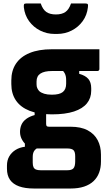

<svg xmlns="http://www.w3.org/2000/svg" viewBox="-20 -833 640 1103"><path d="M95 -75Q95 -98 103.5 -117Q112 -136 131 -150Q150 -164 179 -172V-206L245 -181Q245 -166 245 -151.5Q245 -137 245 -122Q245 -112 248.5 -108.5Q252 -105 262 -105H385Q445 -105 483.5 -84.5Q522 -64 541 -28Q560 8 560 55V95Q560 130 549.5 158.5Q539 187 517.5 207.5Q496 228 463 239Q430 250 385 250H176Q124 250 89.5 237.5Q55 225 37.5 200Q20 175 20 136V118Q20 88 33 65.5Q46 43 69 28.5Q92 14 123 10V-30L199 16Q187 21 180.5 28.5Q174 36 171 45.5Q168 55 168 68V101Q168 118 172.5 127.5Q177 137 187 141Q197 145 213 145H367Q379 145 387.5 142.5Q396 140 401 135Q407 129 409.5 118Q412 107 412 94V65Q412 39 402 29.5Q392 20 367 20H184Q162 20 141.5 7Q121 -6 108 -28Q95 -50 95 -75ZM338 -430 435 -439V-409Q471 -399 487.5 -379.5Q504 -360 504 -326V-312Q504 -270 479.5 -239.5Q455 -209 405 -192.5Q355 -176 278 -176Q202 -176 150 -196.5Q98 -217 71.5 -256Q45 -295 45 -350V-371Q45 -427 71.5 -467Q98 -507 150 -528.5Q202 -550 278 -550Q346 -550 414.5 -550Q483 -550 551 -550Q551 -522 551 -493.5Q551 -465 551 -436Q551 -432 548 -428.5Q545 -425 540 -425Q497 -425 456 -425Q415 -425 372 -425Q329 -425 278 -425Q235 -425 212.5 -410.5Q190 -396 190 -365V-349Q190 -336 194 -327Q198 -318 205 -310Q216 -300 234 -294.5Q252 -289 278 -289Q322 -289 341 -304.5Q360 -320 360 -352V-373Q360 -385 358 -394.5Q356 -404 351.5 -412.5Q347 -421 338 -430ZM301 -750Q335 -750 355.5 -764Q376 -778 388 -813Q409 -813 429.5 -813Q450 -813 471 -813Q481 -813 484 -809Q487 -805 485 -791Q480 -746 455 -711.5Q430 -677 391.5 -657.5Q353 -638 308 -638H294Q249 -638 210.5 -657.5Q172 -677 147 -711.5Q122 -746 117 -791Q116 -805 118.5 -809Q121 -813 131 -813Q152 -813 172.5 -813Q193 -813 214 -813Q226 -778 246.5 -764Q267 -750 301 -750Z"/></svg>

Font: Recursive Monospace ExtraBold
Style: Regular
Weight: 800
Version: Version 1.047